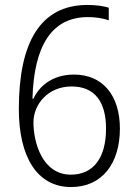

<svg xmlns="http://www.w3.org/2000/svg" viewBox="-20 -744 553 775"><path d="M56 -304C56 -112 129 11 267 11C391 11 464 -83 464 -225C464 -357 396 -443 279 -443C190 -443 138 -395 115 -346H111C117 -558 188 -675 335 -675C366 -675 397 -670 419 -662V-713C397 -720 365 -724 333 -724C143 -724 56 -573 56 -304ZM266 -39C151 -39 115 -169 115 -250C115 -323 174 -395 269 -395C364 -395 408 -331 408 -225C408 -104 355 -39 266 -39Z"/></svg>

Font: Noto Sans SemiCondensed Light
Style: Regular
Weight: 300
Width: 4
Designer: Monotype Design Team
Foundry: Monotype Imaging Inc.
Version: Version 2.013